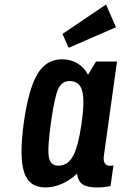

<svg xmlns="http://www.w3.org/2000/svg" viewBox="-20 -813 534 843"><path d="M401.6 -542.7 366.6 -485Q349.6 -517.3 319.8 -535Q290 -552.7 251.9 -552.7Q183.6 -552.7 144.6 -488.3Q105.6 -423.9 84.6 -275.6Q64 -125.7 85.5 -57.9Q107 10 179.3 10Q214.4 10 250.1 -5.1Q285.7 -20.3 318.1 -50.3Q322.7 -17.4 342.5 -3.7Q362.3 10 405.4 10Q419.9 10 434.2 8.6Q448.6 7.3 465.4 3.9L478.1 -87.1Q474.1 -85.4 471.1 -85.3Q468.1 -85.1 463.3 -85.1Q446.6 -85.1 439.9 -96.5Q433.1 -107.9 435.9 -127.9L493.7 -542.7ZM338.3 -271.3Q323.4 -169.6 300.5 -127.6Q277.6 -85.6 236.4 -85.6Q201.1 -85.6 194.4 -123.4Q187.6 -161.1 204.4 -279.9Q219.9 -388.1 235.6 -422.6Q251.3 -457.1 285.9 -457.1Q328.6 -457.1 340.6 -415.1Q352.7 -373.1 338.3 -271.3ZM281.4 -603.1 489.1 -693.3 445.7 -793.4 254.4 -664Z"/></svg>

Font: Secuela ExtLt
Style: Italic
Weight: 200
Italic angle: -8°
Designer: Fernando Haro
Foundry: deFharo
Version: Version 1.704